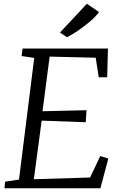

<svg xmlns="http://www.w3.org/2000/svg" viewBox="-20 -1001 636 1021"><path d="M4 0 7 -35 81 -46 162 -693 95 -703 100 -743H554L550 -590H505L489 -694L244 -700L206 -409.5L440 -415L436 -351L201.5 -359.5L160 -48L459 -57L513 -171L556 -158L514 0ZM336.5 -803 299 -828 442 -981 506.5 -937Q490 -913.5 458.8 -886.8Q427.5 -860 394 -837.5Q360.5 -815 336.5 -803Z"/></svg>

Font: Merriweather Light
Style: Italic
Weight: 300
Italic angle: -7.8°
Designer: Eben Sorkin
Foundry: Eben Sorkin
Version: Version 2.101